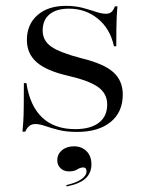

<svg xmlns="http://www.w3.org/2000/svg" viewBox="-20 -447 509 667"><path d="M247.6 11.3Q210.5 11.3 183.5 4.4Q156.5 -2.4 137.1 -9.3Q117.7 -16.1 102.4 -16.1Q79 -16.1 67.7 10.5H58.1Q59.7 -4.8 60.9 -24.2Q62.1 -43.5 62.5 -75.4Q62.9 -107.3 62.9 -158.1H71.8Q83.9 -79 126.6 -38.7Q169.4 1.6 241.1 1.6Q294.4 1.6 323.4 -20.6Q352.4 -42.7 352.4 -83.9Q352.4 -121.8 321 -144.4Q289.5 -166.9 216.1 -183.9Q141.9 -200.8 107.7 -230.6Q73.4 -260.5 73.4 -308.1Q73.4 -362.1 110.1 -394.4Q146.8 -426.6 208.9 -426.6Q241.1 -426.6 266.9 -419.8Q292.7 -412.9 312.9 -406Q333.1 -399.2 348.4 -399.2Q359.7 -399.2 366.9 -405.2Q374.2 -411.3 379 -425H387.9Q386.3 -408.9 385.5 -390.3Q384.7 -371.8 384.3 -346.8Q383.9 -321.8 383.9 -286.3H375.8Q362.9 -346.8 320.2 -381.9Q277.4 -416.9 219.4 -416.9Q175.8 -416.9 152 -397.2Q128.2 -377.4 128.2 -341.1Q128.2 -306.5 157.3 -285.5Q186.3 -264.5 263.7 -244.4Q340.3 -225.8 373.4 -196.4Q406.5 -166.9 406.5 -118.5Q406.5 -57.3 364.1 -23Q321.8 11.3 247.6 11.3ZM211.3 200.8 210.5 196Q245.2 187.9 262.9 175.4Q280.6 162.9 280.6 148.4Q280.6 134.7 269.4 134.7Q258.9 134.7 248.4 141.5Q237.9 148.4 220.2 148.4Q201.6 148.4 190.3 137.5Q179 126.6 179 109.7Q179 88.7 195.2 75Q211.3 61.3 237.1 61.3Q263.7 61.3 280.6 78.2Q297.6 95.2 297.6 124.2Q297.6 154 277 173Q256.5 191.9 211.3 200.8Z"/></svg>

Font: Playfair 144pt SemiExpanded Light
Style: Regular
Weight: 300
Width: 6
Designer: Claus Eggers Sørensen
Foundry: Claus Eggers Sørensen
Version: Version 2.203